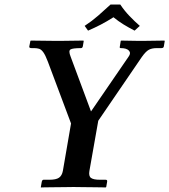

<svg xmlns="http://www.w3.org/2000/svg" viewBox="-20 -825 746 846"><path d="M510 -805Q528 -778 550.5 -754.5Q573 -731 596 -711L573 -690Q546 -704 524 -717.5Q502 -731 480 -749Q450 -730 424 -716.5Q398 -703 368 -690L353 -711Q385 -732 412.5 -756Q440 -780 467 -805ZM257 -72 293 -281 191 -553Q180 -582 171 -594.5Q162 -607 152.5 -610Q143 -613 130 -613H119Q108 -613 109 -620L114 -645L116 -646Q116 -646 132.5 -646Q149 -646 172 -645.5Q195 -645 214 -645Q233 -645 238 -645Q240 -645 256.5 -645Q273 -645 294 -645.5Q315 -646 331 -646Q347 -646 347 -646L349 -645L345 -621Q343 -613 337 -613Q300 -613 290.5 -607Q281 -601 291 -576L381 -334L547 -576Q558 -591 548 -602Q538 -613 512 -613Q506 -613 508 -620L512 -645L514 -646Q514 -646 525.5 -646Q537 -646 553 -645.5Q569 -645 583 -645Q597 -645 601 -645Q604 -645 620 -645Q636 -645 655.5 -645.5Q675 -646 689.5 -646Q704 -646 704 -646L706 -645L702 -621Q701 -613 691 -613H671Q649 -613 635.5 -605.5Q622 -598 605 -574L413 -293L374 -72Q370 -49 381 -41Q392 -33 420 -33H445Q454 -33 452 -24L448 -1L445 1Q445 1 428.5 0.5Q412 0 388.5 0Q365 0 341.5 -0.5Q318 -1 304 -1Q291 -1 267.5 -0.5Q244 0 219 0Q194 0 177 0.5Q160 1 160 1V-1L164 -24Q166 -33 172 -33H198Q227 -33 240 -42Q253 -51 257 -72Z"/></svg>

Font: Libertinus Serif SemiBold
Style: Italic
Weight: 600
Italic angle: -11.5°
Designer: Philipp H. Poll, Khaled Hosny
Foundry: Caleb Maclennan
Version: Version 7.051;RELEASE